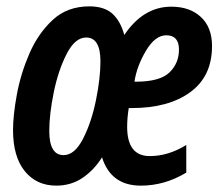

<svg xmlns="http://www.w3.org/2000/svg" viewBox="-20 -574 697 604"><path d="M301 -79Q329 10 423 10Q498 10 566 -31V-118Q510 -83 451 -83Q380 -83 380 -175Q380 -203 385 -234H394Q510 -234 578.5 -284Q647 -334 647 -429Q647 -488 612 -520.5Q577 -553 519 -553Q431 -553 371 -464Q359 -508 333.5 -531Q308 -554 261 -554Q192 -554 146 -511.5Q100 -469 72.5 -405.5Q45 -342 33 -276.5Q21 -211 21 -165Q21 -81 58 -35.5Q95 10 157 10Q203 10 239 -14Q275 -38 301 -79ZM503 -463Q543 -463 543 -418Q543 -375 513 -346Q483 -317 407 -317H403Q410 -365 439 -414Q468 -463 503 -463ZM135 -162Q135 -214 149 -283Q163 -352 189.5 -404Q216 -456 251 -456Q296 -456 296 -381Q296 -329 282 -259.5Q268 -190 241.5 -138Q215 -86 180 -86Q135 -86 135 -162Z"/></svg>

Font: Noto Sans Display Condensed
Style: Bold Italic
Weight: 700
Width: 3
Designer: Monotype Design team
Foundry: Monotype Imaging Inc.
Version: 1.000